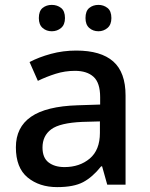

<svg xmlns="http://www.w3.org/2000/svg" viewBox="-20 -849 614 786"><path d="M292 -642Q393 -642 443.5 -597.5Q494 -553 494 -458V-93H419L398 -168H394Q359 -124 320.5 -103.5Q282 -83 214 -83Q141 -83 93 -122.5Q45 -162 45 -246Q45 -328 107 -371Q169 -414 298 -418L390 -421V-451Q390 -510 363 -534.5Q336 -559 287 -559Q246 -559 208 -547Q170 -535 135 -518L101 -595Q139 -615 188.5 -628.5Q238 -642 292 -642ZM317 -350Q225 -346 189.5 -319.5Q154 -293 154 -245Q154 -203 179 -184Q204 -165 244 -165Q306 -165 347.5 -200Q389 -235 389 -305V-352ZM139 -775Q139 -804 154.5 -816.5Q170 -829 192 -829Q214 -829 230 -816.5Q246 -804 246 -775Q246 -748 230 -734.5Q214 -721 192 -721Q170 -721 154.5 -734.5Q139 -748 139 -775ZM330 -775Q330 -804 345.5 -816.5Q361 -829 383 -829Q404 -829 420 -816.5Q436 -804 436 -775Q436 -748 420 -734.5Q404 -721 383 -721Q361 -721 345.5 -734.5Q330 -748 330 -775Z"/></svg>

Font: Noto Sans Kannada UI Medium
Style: Regular
Weight: 500
Designer: Jelle Bosma - Monotype Design Team
Foundry: Monotype Imaging Inc.
Version: Version 2.005; ttfautohint (v1.8.4.7-5d5b)